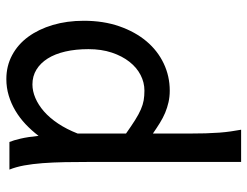

<svg xmlns="http://www.w3.org/2000/svg" viewBox="-108 -440 787 611"><g transform="rotate(-90 285.5 -134.5)"><path d="M166 -127Q190.9 -109.4 209.2 -97.9Q227.5 -86.4 242.7 -79.8Q257.8 -73.2 271.7 -70.8Q285.6 -68.4 302.7 -68.4Q328.6 -68.4 352.3 -80.6Q376 -92.8 394.3 -116Q412.6 -139.2 423.6 -172.1Q434.6 -205.1 434.6 -246.6Q434.6 -287.1 427 -320.1Q419.4 -353 404.8 -376.2Q390.1 -399.4 369.4 -412.1Q348.6 -424.8 322.3 -424.8Q301.3 -424.8 279.3 -415.5Q257.3 -406.2 236.6 -388.2Q215.8 -370.1 197.8 -343Q179.7 -315.9 166 -280.8ZM139.2 -498Q144.5 -485.4 149.9 -462.2Q155.3 -439 158.7 -405.3Q175.8 -427.7 196 -446.8Q216.3 -465.8 239 -479.2Q261.7 -492.7 286.9 -500.2Q312 -507.8 339.4 -507.8Q380.9 -507.8 415.3 -489.5Q449.7 -471.2 473.9 -438.2Q498 -405.3 511.5 -360.1Q524.9 -314.9 524.9 -261.2Q524.9 -198.7 507.3 -148.2Q489.7 -97.7 459.7 -62Q429.7 -26.4 389.2 -7.1Q348.6 12.2 302.7 12.2Q283.2 12.2 265.9 8.3Q248.5 4.4 232.2 -2.4Q215.8 -9.3 199.7 -19.3Q183.6 -29.3 166 -41.5V73.2Q166 102.5 166.7 126.2Q167.5 149.9 168.9 169.9Q170.4 189.9 172.9 206.8Q175.3 223.6 178.2 239.3H75.7V-236.8Q75.7 -282.2 75 -321Q74.2 -359.9 71.8 -392.3Q69.3 -424.8 64.5 -451.2Q59.6 -477.5 51.3 -498Z"/></g></svg>

Font: Andika APac
Style: Regular
Weight: 400
Designer: Victor Gaultney, Annie Olsen, Julie Remington, Don Collingsworth, Eric Hays, Becca Hirsbrunner
Foundry: SIL International
Version: Version 5.000